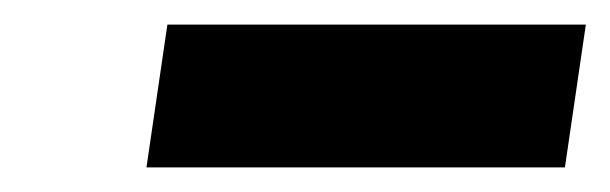

<svg xmlns="http://www.w3.org/2000/svg" viewBox="-20 -700 496 156"><path d="M99 -564 116 -680H456L439 -564Z"/></svg>

Font: Fivo Sans Modern ExtBlk
Style: Regular
Weight: 900
Designer: Alexander Slobzheninov
Foundry: Alexander Slobzheninov
Version: 1.0